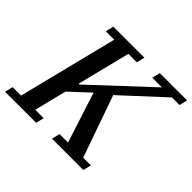

<svg xmlns="http://www.w3.org/2000/svg" viewBox="-189 -896 1093 1093"><g transform="rotate(45 358.0 -349.0)"><path d="M-14 -49H54L204 -649H136L148 -698H398L386 -649H318L238 -329H245L355 -432L588 -649H510L522 -698H742L730 -649H669L423 -422L554 -49H616L604 0H352L364 -49H432L334 -353L217 -244L168 -49H236L224 0H-26Z"/></g></svg>

Font: IBM Plex Serif Medm
Style: Italic
Weight: 500
Italic angle: -14°
Designer: Mike Abbink, Paul van der Laan, Pieter van Rosmalen
Foundry: Bold Monday
Version: Version 3.001